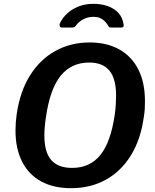

<svg xmlns="http://www.w3.org/2000/svg" viewBox="-20 -974 810 1004"><path d="M352 10Q260 10 195 -25.5Q130 -61 95.5 -129Q61 -197 61 -292Q61 -311 62.5 -332.5Q64 -354 67 -375Q84 -494 136 -578Q188 -662 268.5 -707Q349 -752 449 -752Q539 -752 604 -715.5Q669 -679 703.5 -610.5Q738 -542 738 -445Q738 -426 737 -405Q736 -384 732 -362Q716 -245 664.5 -161.5Q613 -78 533 -34Q453 10 352 10ZM357 -96Q450 -96 504.5 -163Q559 -230 580 -374Q584 -403 585.5 -427.5Q587 -452 587 -473Q587 -563 552 -605Q517 -647 446 -647Q353 -647 297 -577.5Q241 -508 220 -360Q216 -334 214 -310Q212 -286 212 -266Q212 -178 248 -137Q284 -96 357 -96ZM303 -830Q295 -830 292.5 -837Q290 -844 293 -852Q308 -883 333.5 -905.5Q359 -928 393 -941Q427 -954 468 -954Q511 -954 545 -941.5Q579 -929 600 -905.5Q621 -882 626 -847Q628 -840 625.5 -835Q623 -830 614 -830H558Q551 -830 548.5 -835Q546 -840 541 -847Q534 -857 524.5 -866Q515 -875 501.5 -880.5Q488 -886 469 -886Q439 -886 415 -873Q391 -860 376 -839Q372 -833 367 -831.5Q362 -830 358 -830Z"/></svg>

Font: Libre Franklin Thin SemiBold
Style: Italic
Weight: 600
Italic angle: -8°
Version: Version 3.000